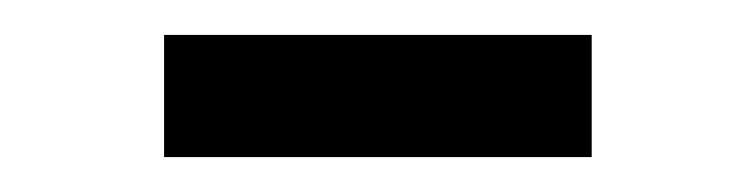

<svg xmlns="http://www.w3.org/2000/svg" viewBox="-20 -306 432 110"><path d="M74 -216H319V-286H74Z"/></svg>

Font: Lingua Franca
Style: Regular
Weight: 400
Version: Version 1.19